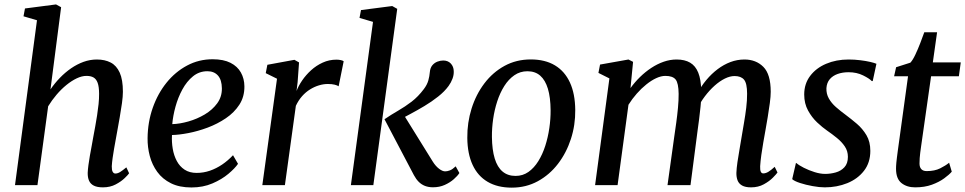

<svg xmlns="http://www.w3.org/2000/svg" viewBox="-20 -837 4363 868"><path d="M208.2 -432.8Q227.1 -460.5 250.7 -485Q274.3 -509.4 301.3 -528.1Q328.3 -546.7 357.7 -557.4Q387.2 -568 418.1 -568Q454 -568 480.4 -554.3Q506.7 -540.7 521.2 -508.7Q535.6 -476.7 535.6 -422.1Q535.6 -401.4 531.4 -370.6Q527.1 -339.7 521.3 -306.9Q515.4 -274 510.6 -247Q507.2 -228.5 503.4 -207.2Q499.5 -185.9 495.7 -164.4Q491.9 -142.8 489.1 -122.6Q486.3 -102.4 485.3 -85.4Q485 -68.1 489.5 -60.3Q494 -52.5 501.2 -52.5Q511.8 -52.5 522.6 -59.1Q533.4 -65.7 551.2 -80.4L563.7 -53.7Q559.7 -47.3 543.9 -32Q528.2 -16.6 503 -3.3Q477.9 10 445.2 10Q419.3 10 404.1 2.2Q388.8 -5.6 382.5 -20.3Q376.1 -34.9 376.5 -55.9Q377.2 -71 379.8 -90.8Q382.4 -110.5 386.3 -132.8Q390.2 -155 394.5 -177.6Q398.7 -200.1 402.2 -220.5Q406.1 -241.5 410.6 -265.7Q415.1 -290 419 -315.7Q423 -341.4 425.6 -366.3Q428.2 -391.2 428 -413.4Q427.8 -445 421.5 -462.4Q415.2 -479.7 402.8 -486.8Q390.4 -493.9 371 -493.9Q350.4 -493.9 327.2 -483Q303.9 -472 280.4 -452.9Q256.9 -433.8 235.7 -408.9Q214.5 -384 197.7 -356.5L149.3 0H47.8L147.2 -745.4L86.3 -763.3L92.9 -798.7L233.3 -817L256.3 -804.4Z M1056 -96.4Q1042.4 -76.3 1012.6 -51.2Q982.9 -26.1 940.3 -7.8Q897.8 10.5 845.4 10.5Q791 10.5 752.8 -8.5Q714.6 -27.5 691.1 -59.8Q667.6 -92 657.1 -131.9Q646.6 -171.7 647.2 -212.8Q648 -285.4 670.6 -349.7Q693.2 -414 732.9 -463.2Q772.7 -512.5 825.9 -540.8Q879 -569.1 941.3 -569.1Q990.5 -569.1 1022.1 -553Q1053.7 -536.9 1069.1 -509.1Q1084.6 -481.3 1084.9 -446.8Q1085.4 -399.7 1062.2 -363.8Q1039 -328 1001 -302.4Q963 -276.7 918.7 -260.1Q874.4 -243.6 831.7 -235.4Q789 -227.2 757.5 -226.6Q755.7 -194.9 760.9 -164.5Q766 -134.1 779.2 -109.3Q792.3 -84.6 814.5 -70Q836.7 -55.3 869 -55.3Q899.8 -55.3 928.8 -65.2Q957.8 -75.2 984.3 -93.1Q1010.8 -111.1 1033.4 -135.3ZM917.6 -515Q880.8 -515 852.6 -492.1Q824.4 -469.2 804.6 -432.8Q784.8 -396.4 773.4 -354.9Q762 -313.4 758.8 -275.8Q793 -276.8 832.1 -288Q871.2 -299.2 905.8 -319.7Q940.3 -340.3 961.9 -369.8Q983.5 -399.3 983.1 -437.6Q982.6 -476.2 965.2 -495.6Q947.9 -515 917.6 -515Z M1320.6 -425.7Q1329.1 -448.4 1345.9 -473.1Q1362.7 -497.8 1386.2 -519.3Q1409.7 -540.7 1438.9 -554Q1468 -567.3 1501.1 -567.3Q1510.4 -567.3 1519.8 -565.5Q1529.2 -563.7 1533.7 -560.1L1510.9 -446.9Q1505.5 -450.9 1493.2 -454.1Q1480.9 -457.3 1461.8 -457.3Q1442.4 -457.3 1421.9 -451.1Q1401.4 -445 1381.7 -432.8Q1362.1 -420.7 1345.6 -402.1Q1329.1 -383.4 1317.5 -358.5L1268 0H1165.9L1232.3 -481.1L1181.4 -506.3L1188.7 -544.1L1311 -566.6L1331.9 -554.8L1325.5 -465.7Z M1566.3 0 1666.3 -738.1 1605.3 -756 1612 -791.5 1753.2 -809.7 1775.8 -797 1667.8 0ZM1937.2 9.7Q1917.4 9.7 1901.3 3.5Q1885.2 -2.8 1873 -15Q1860.8 -27.2 1851.2 -45.2L1718.2 -298Q1748.7 -318.7 1779.8 -336.6Q1811 -354.6 1840.8 -377.3Q1870.5 -400.1 1896.1 -434.2Q1911 -453.9 1916.4 -473.4Q1921.8 -492.9 1923.2 -511.1Q1924.9 -530.2 1934.4 -541.7Q1944 -553.2 1957.6 -558.4Q1971.1 -563.5 1983.7 -563.5Q2005.1 -563.5 2018 -549.8Q2030.9 -536 2031.3 -515.4Q2032.1 -498.5 2025.7 -481.3Q2019.4 -464.1 2007.9 -448.2Q1989.8 -423.3 1960.5 -400.2Q1931.2 -377.1 1898.6 -357.6Q1866 -338.1 1837 -322.7Q1808 -307.4 1790.3 -297.7L1796.4 -332.3L1936.4 -106.6Q1949.1 -86.2 1964.6 -74.3Q1980.1 -62.3 1992.5 -62.3Q2002.2 -62.3 2014 -66.8Q2025.7 -71.3 2040.1 -85L2056.8 -54.8Q2048.8 -42.1 2031.7 -27Q2014.7 -11.9 1990.8 -1.1Q1966.9 9.7 1937.2 9.7Z M2379.5 -568.3Q2444.2 -568.3 2488.7 -541.6Q2533.2 -514.9 2556.6 -463.9Q2580 -412.9 2580.6 -339.9Q2581.4 -271.8 2561 -208.9Q2540.6 -146 2502.5 -96.3Q2464.3 -46.6 2411.3 -17.7Q2358.2 11.3 2293.6 11.3Q2229.5 11.3 2184.8 -14.9Q2140 -41.1 2116.7 -91.4Q2093.3 -141.7 2092.6 -213.4Q2091.9 -282.6 2111.9 -346.3Q2131.9 -410 2169.8 -460Q2207.7 -510.1 2260.9 -539.2Q2314.1 -568.3 2379.5 -568.3ZM2364.5 -514.9Q2331.4 -514.9 2305.3 -496.8Q2279.2 -478.7 2259.8 -448.1Q2240.5 -417.4 2227.9 -378.8Q2215.3 -340.1 2209.4 -298.6Q2203.5 -257.1 2203.9 -217.5Q2204.6 -159.7 2216.5 -120.5Q2228.4 -81.3 2252 -61.5Q2275.6 -41.7 2310.8 -41.7Q2343.3 -41.7 2369 -59.7Q2394.6 -77.8 2413.6 -108.4Q2432.6 -139 2445 -177.5Q2457.4 -216.1 2463.4 -257.7Q2469.5 -299.3 2469.2 -338.8Q2468.7 -396.8 2457 -435.8Q2445.2 -474.8 2422.3 -494.9Q2399.5 -514.9 2364.5 -514.9Z M2842 -557.4 2830.4 -438.8Q2849.2 -465 2873 -488.4Q2896.8 -511.8 2924.1 -529.8Q2951.3 -547.8 2980.3 -557.9Q3009.4 -568 3038.9 -568Q3075.6 -568 3099.9 -553.7Q3124.3 -539.4 3136.7 -508.5Q3149.2 -477.7 3150.1 -427.2Q3150.3 -422.1 3150.1 -416.6Q3149.9 -411.1 3149.7 -405.6Q3149.5 -400 3148.8 -394L3132.8 -415.3Q3150.3 -448 3173.6 -475.8Q3196.8 -503.5 3224.2 -524.2Q3251.6 -544.9 3282.2 -556.5Q3312.8 -568 3345.6 -568Q3397.8 -568 3431 -534.7Q3464.3 -501.5 3464.3 -422.1Q3464.3 -401.7 3460.3 -371.2Q3456.3 -340.8 3450.8 -307.9Q3445.3 -275 3440.3 -247Q3435.8 -221.7 3430.7 -192.9Q3425.6 -164.2 3421.8 -136.2Q3417.9 -108.2 3416.5 -85.4Q3415.9 -68.5 3419.4 -60.8Q3422.9 -53.1 3430.4 -53.1Q3441.3 -53.1 3453 -59.9Q3464.6 -66.7 3482.3 -82.8L3494.9 -57.2Q3490.1 -50.1 3474.2 -33.9Q3458.4 -17.8 3433.2 -3.9Q3408 10 3375.4 10Q3349.6 10 3334.9 1.7Q3320.2 -6.6 3314.5 -21.3Q3308.8 -36 3309.1 -55.2Q3309.8 -75.9 3313.9 -104.2Q3318 -132.5 3323.5 -163.3Q3329 -194.1 3333.5 -222.7Q3338 -249.8 3343.7 -282.9Q3349.5 -316 3353.6 -350Q3357.7 -383.9 3357.5 -413.4Q3357.4 -460.6 3343.6 -476.9Q3329.8 -493.2 3300.9 -493.2Q3280.3 -493.2 3257 -481.8Q3233.7 -470.3 3210.5 -449.6Q3187.3 -428.9 3166.8 -401.8Q3146.2 -374.6 3131.2 -343.2L3150.6 -403.6Q3149.6 -380.3 3146.8 -352.9Q3144 -325.5 3140.6 -298.3Q3137.2 -271.1 3133.7 -247L3101.6 0H2997.7L3028.4 -220.5Q3032.6 -248.6 3037.2 -282.2Q3041.8 -315.7 3045 -349.6Q3048.2 -383.5 3048 -412.5Q3047.5 -461.6 3034.3 -477.7Q3021.1 -493.9 2988 -493.9Q2968.8 -493.9 2946.7 -483.7Q2924.6 -473.5 2902 -455.3Q2879.3 -437.2 2858.6 -413.6Q2837.8 -390 2821.2 -363.4L2772 0H2670.3L2735 -482.5L2685.4 -507.4L2692.7 -545.1L2821.2 -568Z M3925.4 -470.5H3921.1Q3911.1 -481.6 3882 -496.1Q3852.9 -510.5 3816.3 -510.5Q3788.8 -510.5 3766.7 -502.6Q3744.6 -494.7 3731.2 -478.9Q3717.8 -463.1 3716.1 -438.6Q3715.1 -413 3727 -391.9Q3738.9 -370.7 3759.2 -352.9Q3779.6 -335 3803.1 -317.8Q3828 -299.2 3853.8 -277.3Q3879.5 -255.3 3897.1 -225.8Q3914.6 -196.3 3914.6 -155Q3914.6 -101.7 3885.9 -64.8Q3857.3 -28 3810.5 -9Q3763.6 10 3708.6 10Q3684.3 10 3653.4 4.3Q3622.4 -1.3 3596.6 -9.8Q3570.9 -18.2 3561.4 -27.1L3578.2 -99.8H3580.4Q3591.7 -89.8 3614.2 -78.4Q3636.7 -67 3662.6 -58.9Q3688.5 -50.8 3710.2 -50.8Q3734.8 -50.8 3758.4 -57.5Q3782 -64.1 3797.6 -81.1Q3813.2 -98 3813.2 -128Q3813.2 -154.2 3799.2 -175Q3785.1 -195.9 3763.4 -213.4Q3741.8 -231 3718.8 -246.8Q3698.5 -260.7 3674.4 -283.3Q3650.4 -305.8 3633.1 -337.3Q3615.7 -368.8 3615.7 -409.7Q3615.7 -458.2 3642.5 -493.7Q3669.3 -529.3 3714.7 -548.6Q3760.2 -568 3816.5 -568Q3842.8 -568 3868.6 -564.8Q3894.3 -561.7 3914.1 -557.1Q3933.8 -552.5 3942.2 -548.6Z M4144.2 -175.8Q4141.8 -159.1 4140.2 -146.4Q4138.7 -133.7 4137.8 -122.4Q4136.9 -111 4136.9 -97.7Q4136.9 -81.5 4145 -72.5Q4153.1 -63.5 4169.4 -63.5Q4205.4 -63.5 4230.4 -76Q4255.4 -88.5 4270.8 -101.3L4282.8 -60.9Q4271.2 -47.3 4248.5 -30.7Q4225.8 -14.1 4193 -2Q4160.2 10 4117.3 10Q4079.8 10 4055.3 -9.5Q4030.8 -29 4030.8 -74.2Q4030.8 -79.5 4031.1 -86.2Q4031.3 -92.9 4032.3 -102.3Q4033.3 -111.8 4034.8 -124.6Q4036.2 -137.3 4038.7 -154.7L4085.1 -492.3H4022.1L4031.2 -533.1L4095.7 -553.7Q4106.5 -565.3 4118 -589.7Q4129.5 -614.1 4140.2 -641.7Q4150.9 -669.4 4158.5 -691H4216.4L4197.2 -555H4323.5L4314.9 -492.3H4189.3Z"/></svg>

Font: Merriweather 7pt Light
Style: Italic
Weight: 300
Italic angle: -7.8°
Designer: Eben Sorkin
Foundry: Eben Sorkin
Version: Version 2.200;gftools[0.9.31]